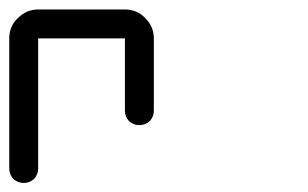

<svg xmlns="http://www.w3.org/2000/svg" viewBox="-645 -958 665 415"><path d="M-593.8 -562.5Q-606.4 -562.5 -616.2 -571.3Q-625 -581.1 -625 -593.8Q-625 -687.5 -625 -875Q-625 -901.4 -606.4 -918.9Q-587.9 -937.5 -562.5 -937.5Q-500 -937.5 -375 -937.5Q-348.6 -937.5 -331.1 -918.9Q-312.5 -900.4 -312.5 -875Q-312.5 -823.2 -312.5 -718.8Q-312.5 -706.1 -321.3 -696.3Q-331.1 -687.5 -343.8 -687.5Q-356.4 -687.5 -366.2 -696.3Q-375 -706.1 -375 -718.8Q-375 -770.5 -375 -875Q-421.9 -875 -562.5 -875Q-562.5 -804.7 -562.5 -593.8Q-562.5 -581.1 -571.3 -571.3Q-581.1 -562.5 -593.8 -562.5Z"/></svg>

Font: conwrite
Style: Regular
Weight: 400
Designer: Willllllliam
Version: 1.0